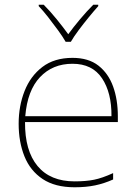

<svg xmlns="http://www.w3.org/2000/svg" viewBox="-20 -783 580 813"><path d="M287 -538Q355 -538 397 -505Q439 -472 459 -416.5Q479 -361 479 -291V-266H86Q85 -145 139 -80Q193 -15 296 -15Q344 -15 378.5 -22Q413 -29 459 -50V-23Q421 -6 382.5 2Q344 10 296 10Q213 10 160.5 -25Q108 -60 83.5 -121Q59 -182 59 -259Q59 -334 84 -397.5Q109 -461 159.5 -499.5Q210 -538 287 -538ZM287 -513Q203 -513 149.5 -456.5Q96 -400 87 -291H452Q453 -390 412 -451.5Q371 -513 287 -513ZM258 -606Q246 -627 226 -654.5Q206 -682 184.5 -709.5Q163 -737 144 -757V-763H165Q193 -735 220.5 -701Q248 -667 269 -638Q290 -667 318.5 -701Q347 -735 375 -763H396V-757Q378 -737 355.5 -709.5Q333 -682 312.5 -654.5Q292 -627 280 -606Z"/></svg>

Font: Noto Sans Sinhala UI Thin
Style: Regular
Weight: 100
Designer: Jelle Bosma - Monotype Design Team
Foundry: Monotype Imaging Inc.
Version: Version 2.006; ttfautohint (v1.8.4.7-5d5b)